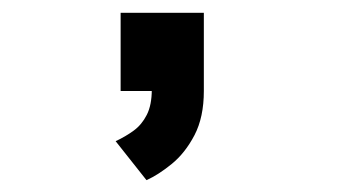

<svg xmlns="http://www.w3.org/2000/svg" viewBox="-20 -146 540 308"><path d="M215 143 165.5 80.5Q181.5 73 194.5 63.5Q207.5 54 215.5 38.2Q223.5 22.5 223.5 -2.5L307 0Q307 42 292 70.8Q277 99.5 255.5 117Q234 134.5 215 143ZM173.5 0V-125.5H307V0Z"/></svg>

Font: Trispace Thin Medium
Style: Regular
Weight: 500
Version: Version 1.210